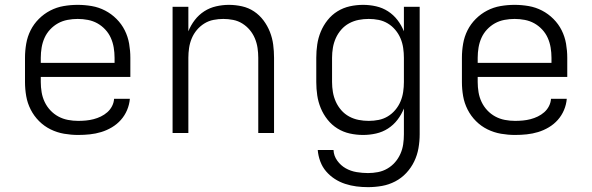

<svg xmlns="http://www.w3.org/2000/svg" viewBox="-20 -548 2440 791"><path d="M302 8Q273 8 244 3Q215 -2 188.5 -15Q162 -28 141 -49Q120 -70 106.5 -96.5Q93 -123 88 -152Q83 -181 83 -210V-310Q83 -339 88 -368Q93 -397 106 -423Q119 -449 140 -470Q161 -491 187 -504.5Q213 -518 242 -523Q271 -528 300 -528Q329 -528 358 -523Q387 -518 413 -504.5Q439 -491 460 -470Q481 -449 494 -423Q507 -397 512 -368Q517 -339 517 -310V-231H148V-210Q148 -189 151.5 -168Q155 -147 164 -128Q173 -109 187.5 -93.5Q202 -78 220.5 -68Q239 -58 260 -54Q281 -50 302 -50Q318 -50 334 -51.5Q350 -53 365.5 -57Q381 -61 395.5 -68Q410 -75 422 -85.5Q434 -96 441.5 -110.5Q449 -125 450 -141H515Q513 -117 503.5 -94.5Q494 -72 478 -54Q462 -36 441 -23.5Q420 -11 397 -4Q374 3 350 5.5Q326 8 302 8ZM452 -289V-310Q452 -331 448.5 -352Q445 -373 436.5 -392Q428 -411 413.5 -426.5Q399 -442 381 -452Q363 -462 342 -466Q321 -470 300 -470Q279 -470 258 -466Q237 -462 219 -452Q201 -442 186.5 -426.5Q172 -411 163.5 -392Q155 -373 151.5 -352Q148 -331 148 -310V-289Z M691 0V-520H756V-419Q766 -444 782.5 -465.5Q799 -487 821.5 -501.5Q844 -516 870.5 -522Q897 -528 923 -528Q950 -528 977 -522Q1004 -516 1026.5 -501Q1049 -486 1065.5 -464Q1082 -442 1092 -416.5Q1102 -391 1105.5 -364Q1109 -337 1109 -310V0H1044V-310Q1044 -330 1041 -350.5Q1038 -371 1030 -390Q1022 -409 1009 -424.5Q996 -440 978.5 -451Q961 -462 940.5 -466Q920 -470 900 -470Q880 -470 859.5 -466Q839 -462 821.5 -451Q804 -440 791 -424.5Q778 -409 770 -390Q762 -371 759 -350.5Q756 -330 756 -310V0Z M1496 223Q1472 223 1448.5 220Q1425 217 1402 209.5Q1379 202 1359 189Q1339 176 1323.5 158Q1308 140 1299.5 117Q1291 94 1289 70H1354Q1355 94 1369.5 114Q1384 134 1404.5 145.5Q1425 157 1449 161Q1473 165 1496 165Q1517 165 1537.5 161Q1558 157 1576 146.5Q1594 136 1607.5 120.5Q1621 105 1629.5 86Q1638 67 1641 46.5Q1644 26 1644 5V-101Q1634 -76 1617.5 -54.5Q1601 -33 1578.5 -18.5Q1556 -4 1529.5 2Q1503 8 1476 8Q1448 8 1421 2Q1394 -4 1370.5 -18.5Q1347 -33 1329.5 -55Q1312 -77 1301.5 -102.5Q1291 -128 1287 -155Q1283 -182 1283 -210V-310Q1283 -338 1287 -365Q1291 -392 1301.5 -417.5Q1312 -443 1329.5 -465Q1347 -487 1370.5 -501.5Q1394 -516 1421 -522Q1448 -528 1476 -528Q1503 -528 1529.5 -522Q1556 -516 1578.5 -501.5Q1601 -487 1617.5 -465.5Q1634 -444 1644 -419V-520H1709V5Q1709 34 1704 62.5Q1699 91 1686.5 117Q1674 143 1654 164.5Q1634 186 1608 199.5Q1582 213 1553.5 218Q1525 223 1496 223ZM1499 -50Q1520 -50 1540 -54Q1560 -58 1577.5 -68.5Q1595 -79 1608.5 -95Q1622 -111 1630 -130Q1638 -149 1641 -169.5Q1644 -190 1644 -210V-310Q1644 -330 1641 -350.5Q1638 -371 1630 -390Q1622 -409 1608.5 -425Q1595 -441 1577.5 -451.5Q1560 -462 1540 -466Q1520 -470 1499 -470Q1478 -470 1457.5 -466Q1437 -462 1418.5 -452Q1400 -442 1386 -426Q1372 -410 1363.5 -391Q1355 -372 1351.5 -351.5Q1348 -331 1348 -310V-210Q1348 -189 1351.5 -168.5Q1355 -148 1363.5 -129Q1372 -110 1386 -94Q1400 -78 1418.5 -68Q1437 -58 1457.5 -54Q1478 -50 1499 -50Z M2102 8Q2073 8 2044 3Q2015 -2 1988.5 -15Q1962 -28 1941 -49Q1920 -70 1906.5 -96.5Q1893 -123 1888 -152Q1883 -181 1883 -210V-310Q1883 -339 1888 -368Q1893 -397 1906 -423Q1919 -449 1940 -470Q1961 -491 1987 -504.5Q2013 -518 2042 -523Q2071 -528 2100 -528Q2129 -528 2158 -523Q2187 -518 2213 -504.5Q2239 -491 2260 -470Q2281 -449 2294 -423Q2307 -397 2312 -368Q2317 -339 2317 -310V-231H1948V-210Q1948 -189 1951.5 -168Q1955 -147 1964 -128Q1973 -109 1987.5 -93.5Q2002 -78 2020.5 -68Q2039 -58 2060 -54Q2081 -50 2102 -50Q2118 -50 2134 -51.5Q2150 -53 2165.5 -57Q2181 -61 2195.5 -68Q2210 -75 2222 -85.5Q2234 -96 2241.5 -110.5Q2249 -125 2250 -141H2315Q2313 -117 2303.5 -94.5Q2294 -72 2278 -54Q2262 -36 2241 -23.5Q2220 -11 2197 -4Q2174 3 2150 5.5Q2126 8 2102 8ZM2252 -289V-310Q2252 -331 2248.5 -352Q2245 -373 2236.5 -392Q2228 -411 2213.5 -426.5Q2199 -442 2181 -452Q2163 -462 2142 -466Q2121 -470 2100 -470Q2079 -470 2058 -466Q2037 -462 2019 -452Q2001 -442 1986.5 -426.5Q1972 -411 1963.5 -392Q1955 -373 1951.5 -352Q1948 -331 1948 -310V-289Z"/></svg>

Font: Iosevka SS04 Light Extended
Style: Regular
Weight: 300
Width: 7
Monospace: yes
Designer: Belleve Invis
Foundry: Belleve Invis
Version: Version 19.0.0; ttfautohint (v1.8.4)